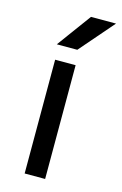

<svg xmlns="http://www.w3.org/2000/svg" viewBox="-112 -765 517 815"><g transform="rotate(15 146.5 -357.5)"><path d="M83 -500H173V0H83ZM183 -715H293L163 -565H73Z"/></g></svg>

Font: PT Root UI Medium
Style: Regular
Weight: 500
Designer: Vitaly Kuzmin
Foundry: ParaType Ltd.
Version: Version 2.001G